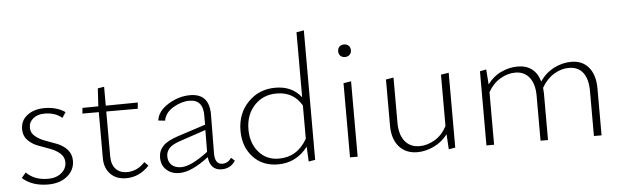

<svg xmlns="http://www.w3.org/2000/svg" viewBox="-47 -878 3398 1050"><g transform="rotate(-5 1652.0 -353.5)"><path d="M180 4Q92 4 39 -44L63 -72Q108 -27 182 -27Q227 -27 255.5 -50.5Q284 -74 284 -109Q284 -138 261.5 -158Q239 -178 206.5 -189.5Q174 -201 141.5 -213.5Q109 -226 86.5 -249.5Q64 -273 64 -309Q64 -358 101.5 -386Q139 -414 195 -414Q263 -414 309 -382L289 -352Q252 -384 194 -384Q155 -384 131 -364.5Q107 -345 107 -314Q107 -286 129.5 -267Q152 -248 184 -236.5Q216 -225 248.5 -212.5Q281 -200 303.5 -175Q326 -150 326 -114Q326 -63 285.5 -29.5Q245 4 180 4Z M714 -72 735 -51Q680 7 609 7Q554 7 522 -26Q490 -59 490 -114V-366H400L403 -397L490 -398L496 -496L531 -502V-398L707 -400L704 -366H531V-120Q531 -75 553.5 -50.5Q576 -26 616 -26Q672 -26 714 -72Z M1189 -54 1208 -37Q1182 4 1133 4Q1070 4 1062 -69Q967 4 901 4Q857 4 829.5 -21.5Q802 -47 802 -89Q802 -126 826.5 -152Q851 -178 909 -197L1063 -247V-292Q1066 -385 989 -385Q945 -385 900 -358.5Q855 -332 847 -288L810 -292Q817 -344 875 -379.5Q933 -415 995 -415Q1102 -415 1100 -296L1098 -86Q1098 -26 1139 -26Q1169 -26 1189 -54ZM842 -93Q842 -62 861 -44.5Q880 -27 913 -27Q967 -27 1061 -98L1062 -218L920 -170Q874 -155 858 -135.5Q842 -116 842 -93Z M1605 -707 1646 -714V-3L1610 3L1606 -79Q1543 4 1442 4Q1357 4 1305 -52.5Q1253 -109 1253 -197Q1253 -291 1313 -353Q1373 -415 1463 -415Q1555 -415 1605 -350ZM1450 -27Q1550 -27 1605 -122V-305Q1560 -383 1467 -383Q1393 -383 1345 -332Q1297 -281 1297 -200Q1297 -125 1339 -76Q1381 -27 1450 -27Z M1858 -549Q1842 -549 1832.5 -558.5Q1823 -568 1823 -583Q1823 -599 1832.5 -608.5Q1842 -618 1858 -618Q1873 -618 1883 -608.5Q1893 -599 1893 -583Q1893 -568 1883 -558.5Q1873 -549 1858 -549ZM1837 0V-407L1879 -414V0Z M2372 -407 2415 -414V-3L2379 3L2374 -80Q2343 -39 2297.5 -17.5Q2252 4 2207 4Q2144 4 2107 -38Q2070 -80 2070 -154V-407L2112 -414V-166Q2112 -101 2141 -64.5Q2170 -28 2222 -28Q2264 -28 2305 -52Q2346 -76 2372 -125Z M3087 -415Q3149 -415 3183.5 -373Q3218 -331 3218 -257V0H3176V-247Q3176 -312 3149.5 -347.5Q3123 -383 3071 -383Q3029 -383 2989 -358.5Q2949 -334 2922 -287Q2924 -267 2924 -257V0H2883V-247Q2883 -311 2855 -347Q2827 -383 2777 -383Q2736 -383 2695.5 -359.5Q2655 -336 2628 -289V0H2586V-407L2621 -414L2627 -331Q2657 -373 2702 -394Q2747 -415 2792 -415Q2888 -415 2915 -322Q2945 -367 2991.5 -391Q3038 -415 3087 -415Z"/></g></svg>

Font: EauTestText Light
Style: Regular
Weight: 300
Designer: Christian Thalmann (Catharsis Fonts)
Version: Version 0.001;PS 000.001;hotconv 1.0.88;makeotf.lib2.5.64775